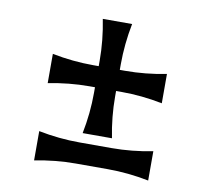

<svg xmlns="http://www.w3.org/2000/svg" viewBox="-65 -705 731 674"><g transform="rotate(10 301.0 -368.5)"><path d="M97.7 -207Q170.9 -192.4 244.1 -192.4H357.9Q430.2 -192.4 504.4 -207V-102.5Q430.7 -117.2 357.9 -117.2H244.1Q170.9 -117.2 97.7 -102.5ZM249 -633.8H353.5Q338.9 -559.6 338.9 -487.3V-467.8H357.9Q430.2 -467.8 504.4 -482.4V-377.9Q430.7 -392.6 357.9 -392.6H338.9V-373Q338.9 -299.8 353.5 -226.6H249Q263.7 -299.8 263.7 -373V-392.6H244.1Q170.9 -392.6 97.7 -377.9V-482.4Q170.9 -467.8 244.1 -467.8H263.7V-487.3Q263.7 -559.6 249 -633.8Z"/></g></svg>

Font: Classica
Style: Book
Weight: 400
Version: Version 1.001